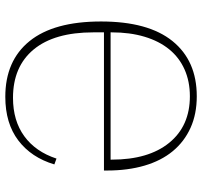

<svg xmlns="http://www.w3.org/2000/svg" viewBox="-39 -711 762 724"><g transform="rotate(-90 342.0 -349.0)"><path d="M341 12Q274 12 222 -11.5Q170 -35 134 -78.5Q98 -122 79.5 -185Q61 -248 61 -326V-338H582V-378Q582 -525 517.5 -603Q453 -681 335 -681Q249 -681 190.5 -638.5Q132 -596 106 -517L84 -525Q110 -612 174.5 -661Q239 -710 339 -710Q475 -710 549 -618.5Q623 -527 623 -349Q623 -171 549 -79.5Q475 12 341 12ZM341 -14Q397 -14 442 -34Q487 -54 518 -92Q549 -130 565.5 -185Q582 -240 582 -309V-313H102V-309Q102 -170 165.5 -92Q229 -14 341 -14Z"/></g></svg>

Font: IBM Plex Serif ExtraLight
Style: Regular
Weight: 200
Designer: Mike Abbink, Paul van der Laan, Pieter van Rosmalen
Foundry: Bold Monday
Version: Version 2.5